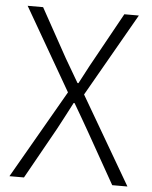

<svg xmlns="http://www.w3.org/2000/svg" viewBox="-52 -773 646 817"><g transform="rotate(5 270.5 -364.5)"><path d="M19 0H81L203 -218C222 -253 241 -290 264 -334H268C294 -290 315 -253 335 -218L458 0H523L305 -374L508 -729H446L331 -521C312 -488 299 -460 277 -420H273C249 -460 234 -488 214 -521L99 -729H33L236 -377Z"/></g></svg>

Font: Noto Sans CJK Light
Style: Regular
Weight: 300
Designer: Ryoko NISHIZUKA (kana & ideographs); Paul D. Hunt (Latin, Greek & Cyrillic); Wenlong ZHANG (bopomofo); Sandoll Communica
Foundry: Adobe Systems Incorporated
Version: Version 1.000;PS 1;hotconv 1.0.78;makeotf.lib2.5.61930